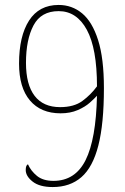

<svg xmlns="http://www.w3.org/2000/svg" viewBox="-20 -744 505 776"><path d="M193 12Q140 12 112 -10Q84 -32 84 -57Q84 -76 93 -80Q105 -53 129.5 -33Q154 -13 196 -13Q284 -13 326 -97Q368 -181 372 -357Q362 -346 343 -329Q324 -312 294 -299Q264 -286 225 -286Q145 -286 101 -338Q57 -390 57 -487Q57 -598 97.5 -661Q138 -724 217 -724Q271 -724 312 -690Q353 -656 376.5 -582Q400 -508 400 -388Q400 -244 377.5 -156Q355 -68 309 -28Q263 12 193 12ZM223 -311Q279 -311 313 -336Q347 -361 372 -395Q372 -548 331 -623.5Q290 -699 217 -699Q146 -699 115.5 -641.5Q85 -584 85 -490Q85 -402 120 -356.5Q155 -311 223 -311Z"/></svg>

Font: Noto Serif Thai Condensed Thin
Style: Regular
Weight: 100
Width: 3
Designer: Monotype Design Team
Foundry: Monotype Imaging Inc.
Version: Version 2.001; ttfautohint (v1.8.4.7-5d5b)